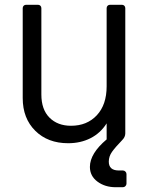

<svg xmlns="http://www.w3.org/2000/svg" viewBox="-20 -586 639 803"><path d="M356 112Q356 56 426 -3V-70Q400 -29 358.5 -8Q317 13 265 13Q180 13 127.5 -39Q75 -91 75 -176V-552Q75 -558 79 -562Q83 -566 89 -566H139Q145 -566 149 -562Q153 -558 153 -552V-191Q153 -128 187 -94Q221 -60 277 -60Q344 -60 385 -104Q426 -148 426 -225V-552Q426 -558 430 -562Q434 -566 440 -566H490Q496 -566 500 -562Q504 -558 504 -552V-28Q504 -13 491 0Q462 30 448.5 49Q435 68 435 90Q435 127 477 127H494Q500 127 504.5 131.5Q509 136 509 142V182Q509 188 504.5 192.5Q500 197 494 197H464Q419 197 387.5 173.5Q356 150 356 112Z"/></svg>

Font: Miriam Libre
Style: Regular
Weight: 400
Designer: Michal Sahar
Foundry: Hagilda
Version: Version 1.001